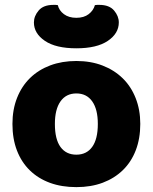

<svg xmlns="http://www.w3.org/2000/svg" viewBox="-20 -751 626 787"><path d="M555 -243Q555 -183 536.5 -135Q518 -87 483.5 -53.5Q449 -20 401 -2Q353 16 293 16Q233 16 185 -1.5Q137 -19 102.5 -52.5Q68 -86 49.5 -134Q31 -182 31 -243Q31 -302 50 -350Q69 -398 103.5 -431.5Q138 -465 186 -483Q234 -501 293 -501Q352 -501 400 -482.5Q448 -464 482.5 -430.5Q517 -397 536 -349Q555 -301 555 -243ZM293 -368Q251 -368 228 -335.5Q205 -303 205 -243Q205 -180 228 -148.5Q251 -117 293 -117Q335 -117 358 -149Q381 -181 381 -243Q381 -303 358 -335.5Q335 -368 293 -368ZM293 -678Q324 -678 343.5 -693Q363 -708 369 -730Q374 -731 378 -731Q382 -731 387 -731Q428 -731 447.5 -708Q467 -685 467 -659Q467 -614 422 -583.5Q377 -553 293 -553Q209 -553 164 -583.5Q119 -614 119 -659Q119 -685 138.5 -708Q158 -731 199 -731Q204 -731 208 -731Q212 -731 217 -730Q222 -708 242 -693Q262 -678 293 -678Z"/></svg>

Font: Baloo Bhaina 2 ExtraBold
Style: Regular
Weight: 800
Designer: Yesha Goshar, Manish Minz, Shuchita Grover and Ek Type
Foundry: Ek Type
Version: Version 1.640;hotconv 1.0.111;makeotfexe 2.5.65597; ttfautoh